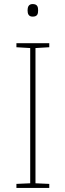

<svg xmlns="http://www.w3.org/2000/svg" viewBox="-20 -927 323 947"><path d="M141 -907C121 -907 116 -892 116 -876C116 -859 121 -845 141 -845C165 -845 168 -859 168 -876C168 -892 165 -907 141 -907ZM223 0V-20L155 -23V-690L223 -694V-714H61V-694L129 -690V-23L61 -20V0Z"/></svg>

Font: Noto Sans Devanagari UI Thin
Style: Regular
Weight: 100
Designer: Jelle Bosma - Monotype Design Team
Foundry: Monotype Imaging Inc.
Version: Version 2.004